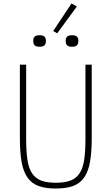

<svg xmlns="http://www.w3.org/2000/svg" viewBox="-20 -1069 640 1101"><path d="M130 -698V-274Q130 -203 137 -154.5Q144 -106 163 -76.5Q182 -47 215 -34Q248 -21 300 -21Q352 -21 385 -34Q418 -47 437 -76.5Q456 -106 463 -154.5Q470 -203 470 -274V-698H506V-279Q506 -198 496.5 -142.5Q487 -87 463.5 -52.5Q440 -18 400.5 -3Q361 12 300 12Q239 12 199.5 -3Q160 -18 136.5 -52.5Q113 -87 103.5 -142.5Q94 -198 94 -279V-698ZM308 -878 285 -891 390 -1049 421 -1032ZM207 -801Q187 -801 179 -809Q171 -817 171 -829V-838Q171 -851 179 -859Q187 -867 207 -867Q227 -867 235 -859Q243 -851 243 -838V-829Q243 -817 235 -809Q227 -801 207 -801ZM393 -801Q373 -801 365 -809Q357 -817 357 -829V-838Q357 -851 365 -859Q373 -867 393 -867Q413 -867 421 -859Q429 -851 429 -838V-829Q429 -817 421 -809Q413 -801 393 -801Z"/></svg>

Font: IBM Plex Mono ExtLt
Style: Regular
Weight: 200
Monospace: yes
Designer: Mike Abbink, Paul van der Laan, Pieter van Rosmalen
Foundry: Bold Monday
Version: Version 2.3